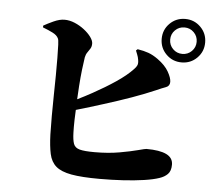

<svg xmlns="http://www.w3.org/2000/svg" viewBox="-56 -877 1113 968"><g transform="rotate(5 500.0 -392.5)"><path d="M132 -717Q151 -728 181.5 -742Q212 -756 237 -756Q263 -756 289 -745Q315 -734 337 -717Q359 -700 372.5 -681.5Q386 -663 386 -648Q386 -633 379.5 -622.5Q373 -612 365.5 -601.5Q358 -591 355 -576Q351 -551 346.5 -512.5Q342 -474 339 -430Q337 -396 335 -362Q372 -380 410 -401Q472 -435 524 -470Q576 -505 608 -539Q619 -550 623 -560Q627 -570 624 -587Q622 -601 616.5 -614Q611 -627 609 -633L617 -640Q649 -635 672.5 -626.5Q696 -618 721 -600Q760 -572 777.5 -541Q795 -510 795 -490Q795 -469 775.5 -462Q756 -455 727 -442Q674 -419 609.5 -396Q545 -373 468 -349Q405 -329 333 -308Q332 -282 331 -259Q330 -220 331 -193Q332 -156 339 -136.5Q346 -117 370 -110.5Q394 -104 445 -104Q515 -104 571.5 -114Q628 -124 663.5 -133.5Q699 -143 705 -143Q772 -143 806 -126.5Q840 -110 840 -75Q840 -43 824 -27Q808 -11 783 -3Q754 7 706.5 14Q659 21 601.5 24.5Q544 28 482 28Q392 28 339.5 18.5Q287 9 261 -13.5Q235 -36 226.5 -75.5Q218 -115 216 -174Q215 -217 215 -267.5Q215 -318 216 -370.5Q217 -423 217.5 -472Q218 -521 217.5 -561Q217 -601 216 -627.5Q215 -654 211 -660Q204 -675 182.5 -686Q161 -697 132 -708ZM733 -703Q733 -749 765 -781Q797 -813 843 -813Q889 -813 921 -781Q953 -749 953 -703Q953 -657 921 -625Q889 -593 843 -593Q797 -593 765 -625Q733 -657 733 -703ZM776 -703Q776 -675 795.5 -655.5Q815 -636 843 -636Q871 -636 890.5 -655.5Q910 -675 910 -703Q910 -731 890.5 -750.5Q871 -770 843 -770Q815 -770 795.5 -750.5Q776 -731 776 -703Z"/></g></svg>

Font: Early Summer Mincho Heavy
Style: Regular
Weight: 900
Designer: GuiWonder
Version: Version 1.002